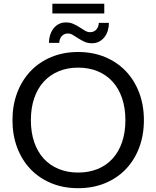

<svg xmlns="http://www.w3.org/2000/svg" viewBox="-20 -1004 840 1032"><path d="M753.5 -358Q753.5 -277.5 728 -210.2Q702.5 -143 656 -94.5Q609.5 -46 544.2 -19.2Q479 7.5 400 7.5Q321 7.5 256 -19.2Q191 -46 144.5 -94.5Q98 -143 72.5 -210.2Q47 -277.5 47 -358Q47 -438.5 72.5 -505.8Q98 -573 144.5 -621.8Q191 -670.5 256 -697.5Q321 -724.5 400 -724.5Q479 -724.5 544.2 -697.5Q609.5 -670.5 656 -621.8Q702.5 -573 728 -505.8Q753.5 -438.5 753.5 -358ZM654 -358Q654 -424 636 -476.5Q618 -529 585 -565.2Q552 -601.5 505 -621Q458 -640.5 400 -640.5Q342.5 -640.5 295.5 -621Q248.5 -601.5 215.2 -565.2Q182 -529 164 -476.5Q146 -424 146 -358Q146 -292 164 -239.8Q182 -187.5 215.2 -151.2Q248.5 -115 295.5 -95.8Q342.5 -76.5 400 -76.5Q458 -76.5 505 -95.8Q552 -115 585 -151.2Q618 -187.5 636 -239.8Q654 -292 654 -358ZM261.5 -984H540.5V-931.5H261.5ZM464 -831Q475.5 -831 484.2 -835.2Q493 -839.5 499 -846.8Q505 -854 508 -863Q511 -872 511 -881H565.5Q565.5 -859.5 559.5 -839.8Q553.5 -820 541.8 -804.8Q530 -789.5 513 -780.5Q496 -771.5 474 -771.5Q451.5 -771.5 433.8 -779.8Q416 -788 400.8 -797.8Q385.5 -807.5 372 -815.8Q358.5 -824 344.5 -824Q333 -824 324.5 -819.5Q316 -815 310.2 -807.8Q304.5 -800.5 301.5 -791.5Q298.5 -782.5 298.5 -773.5H243Q243 -795 249.2 -815Q255.5 -835 267 -850.2Q278.5 -865.5 295.5 -874.5Q312.5 -883.5 334.5 -883.5Q357 -883.5 375 -875.2Q393 -867 408 -857.2Q423 -847.5 436.5 -839.2Q450 -831 464 -831Z"/></svg>

Font: Lato-Regular
Style: Regular
Weight: 400
Designer: Lukasz Dziedzic with Adam Twardoch and Botio Nikoltchev
Foundry: tyPoland Lukasz Dziedzic
Version: Version 2.015; 2015-08-06; http://www.latofonts.com/